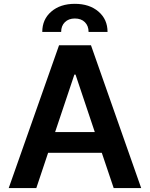

<svg xmlns="http://www.w3.org/2000/svg" viewBox="-20 -958 764 978"><path d="M165 0H24.4L280.8 -727.5H443.4L699.2 0H559.1L498.5 -179.7H225.1ZM260.7 -285.2H462.9L364.7 -578.1H358.9ZM195.3 -795.4Q195.3 -859.4 241.2 -898.9Q287.1 -938.5 361.3 -938.5Q435.5 -938.5 481.7 -898.9Q527.8 -859.4 527.8 -795.4H431.2Q431.2 -826.2 412.4 -845Q393.6 -863.8 361.3 -863.8Q329.6 -863.8 310.5 -845Q291.5 -826.2 291.5 -795.4Z"/></svg>

Font: Inter Semi Bold
Style: Regular
Weight: 600
Designer: Rasmus Andersson
Foundry: rsms
Version: Version 4.000;git-e0f93cc